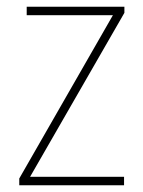

<svg xmlns="http://www.w3.org/2000/svg" viewBox="-20 -548 423 568"><path d="M347 0V-25H69L348 -510V-528H59V-503H314L37 -20V0Z"/></svg>

Font: Noto Sans Gujarati SemiCondensed Thin
Style: Regular
Weight: 100
Width: 4
Designer: Jelle Bosma - Monotype Design Team, Universal Thirst
Foundry: Monotype Imaging Inc.
Version: Version 2.106